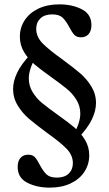

<svg xmlns="http://www.w3.org/2000/svg" viewBox="-20 -770 500 880"><path d="M252 -750Q311 -750 355 -727.5Q399 -705 399 -655Q399 -628 386 -613.5Q373 -599 351 -599Q331 -599 320.5 -610.5Q310 -622 298 -645Q282 -675 266.5 -689.5Q251 -704 219 -704Q184 -704 165 -685.5Q146 -667 146 -638Q146 -601 175.5 -571Q205 -541 267 -497Q317 -460 347 -434.5Q377 -409 398.5 -374Q420 -339 420 -298Q420 -262 401 -222.5Q382 -183 339 -138L317 -153Q348 -208 348 -249Q348 -284 330 -313Q312 -342 285.5 -363.5Q259 -385 213 -418Q165 -452 137.5 -475.5Q110 -499 90.5 -531Q71 -563 71 -602Q71 -643 93 -677Q115 -711 156 -730.5Q197 -750 252 -750ZM121 -522 143 -507Q112 -452 112 -411Q112 -376 130 -347Q148 -318 174.5 -296.5Q201 -275 247 -242Q295 -208 322.5 -184.5Q350 -161 369.5 -129Q389 -97 389 -58Q389 -17 367 17Q345 51 304 70.5Q263 90 208 90Q149 90 105 67.5Q61 45 61 -5Q61 -32 74 -46.5Q87 -61 109 -61Q129 -61 139.5 -50Q150 -39 162 -15Q178 15 193.5 29.5Q209 44 241 44Q276 44 295 25.5Q314 7 314 -22Q314 -59 284.5 -89Q255 -119 193 -163Q143 -200 113 -225.5Q83 -251 61.5 -286Q40 -321 40 -362Q40 -398 59 -437.5Q78 -477 121 -522Z"/></svg>

Font: Minipax
Style: Regular
Weight: 400
Designer: Raphaël Ronot
Foundry: Velvetyne Type Foundry
Version: Version 1.000